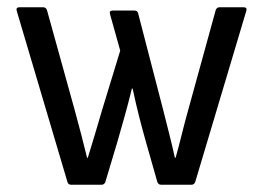

<svg xmlns="http://www.w3.org/2000/svg" viewBox="-20 -507 722 527"><path d="M175 0Q167 0 165 -8L26 -477Q23 -487 33 -487H99Q106 -487 109 -479L185 -205Q194 -172 202.5 -139.5Q211 -107 219 -74H221Q231 -106 240.5 -138Q250 -170 259 -201L310 -368L282 -468Q279 -478 289 -478H349Q357 -478 359 -471L429 -201Q437 -169 445 -137.5Q453 -106 460 -74H462Q471 -106 479 -138.5Q487 -171 496 -203L572 -479Q575 -487 582 -487H649Q659 -487 656 -477L516 -8Q513 0 506 0H422Q415 0 412 -7L381 -116Q371 -151 362 -186.5Q353 -222 344 -264H342Q332 -223 322 -187.5Q312 -152 302 -117L269 -7Q266 0 259 0Z"/></svg>

Font: Sofia Sans Semi Condensed
Style: Regular
Weight: 400
Designer: Botio Nikoltchev, Ani Petrova
Foundry: lettersoup
Version: Version 4.100; ttfautohint (v1.8.4.7-5d5b)